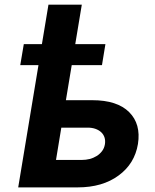

<svg xmlns="http://www.w3.org/2000/svg" viewBox="-20 -812 672 832"><path d="M146.7 -529.8H67.8L83.1 -620.7H161.6L190 -791.9H334.5L306.1 -620.7H436.8L421.9 -529.8H290.8L265.6 -377.8H380Q487.9 -377.8 539.8 -326Q591.3 -274.5 577.8 -188.2Q563.6 -102.6 494.3 -51.8Q424.4 0 316.4 0H58.9ZM222.7 -119H335.9Q351.9 -119 368.3 -123Q384.6 -127.1 398.4 -135.7Q412.3 -144.2 422.1 -157Q431.8 -169.7 434.7 -187.1Q437.1 -203.1 432.9 -216.3Q428.6 -229.4 418.7 -238.8Q408.7 -248.2 393.8 -253.6Q378.9 -258.9 360.1 -258.9H245.7Z"/></svg>

Font: Inter P
Style: Bold Italic
Weight: 700
Italic angle: 9.39999°
Designer: Rasmus Andersson
Foundry: rsms
Version: Version 3.018;git-588b23468